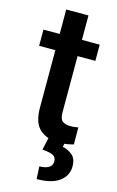

<svg xmlns="http://www.w3.org/2000/svg" viewBox="-132 -711 598 982"><g transform="rotate(15 166.5 -219.5)"><path d="M302.7 -528.3V-442.4H208.5V-146Q208.5 -108.9 224.1 -97.9Q239.7 -86.9 265.1 -86.9Q277.3 -86.9 288.6 -88.4Q299.8 -89.8 306.6 -91.3L307.1 -1.5Q292.5 2.9 273.2 6.3Q253.9 9.8 229 9.8Q168 9.8 129.4 -23.7Q90.8 -57.1 90.8 -138.7V-442.4H4.9V-528.3H90.8V-657.7H208.5V-528.3ZM173.8 -2H261.2L255.4 25.4Q283.2 30.3 306.4 49.1Q329.6 67.9 329.6 109.9Q329.6 158.7 288.8 189Q248 219.2 168.9 219.2L165.5 152.8Q193.8 152.8 213.4 142.6Q232.9 132.3 232.9 108.4Q232.9 85.9 215.3 77.4Q197.8 68.8 158.7 65.9Z"/></g></svg>

Font: Vazirmatn UI Medium
Style: Regular
Weight: 500
Designer: Saber Rastikerdar
Foundry: Saber Rastikerdar
Version: Version 33.003